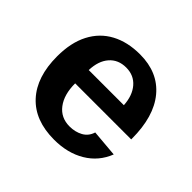

<svg xmlns="http://www.w3.org/2000/svg" viewBox="-134 -698 868 868"><g transform="rotate(45 300.0 -264.0)"><path d="M305.7 9.8Q182.6 9.8 115.7 -62.7Q48.8 -135.3 48.8 -266.6Q48.8 -354.5 80.3 -415Q111.8 -475.6 169.9 -506.8Q228 -538.1 307.6 -538.1Q423.3 -538.1 487.3 -460.9Q551.3 -383.8 551.3 -241.7V-237.8H192.9Q192.9 -166 224.9 -124Q256.8 -82 312.5 -82Q348.6 -82 376.5 -97.4Q404.3 -112.8 414.1 -145L543.5 -133.8Q516.6 -64.9 454.1 -27.6Q391.6 9.8 305.7 9.8ZM305.7 -451.7Q255.4 -451.7 225.6 -417.7Q195.8 -383.8 193.8 -323.7H418.5Q415 -382.3 385 -417Q355 -451.7 305.7 -451.7Z"/></g></svg>

Font: Liberation Mono
Style: Bold
Weight: 700
Monospace: yes
Designer: Steve Matteson
Foundry: Ascender Corporation
Version: Version 2.1.5